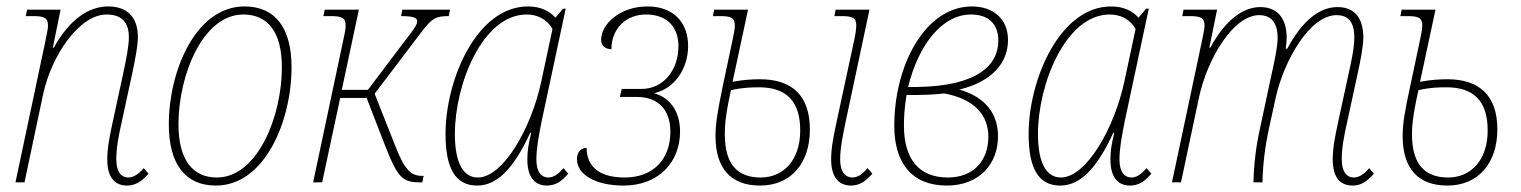

<svg xmlns="http://www.w3.org/2000/svg" viewBox="-20 -566 4722 596"><path d="M374 10C401 10 420 -3 441 -27L426 -44C410 -25 394 -15 378 -15C358 -15 341 -31 341 -71C341 -107 348 -144 358 -188L390 -336C399 -379 408 -422 408 -452C408 -501 385 -546 316 -546C257 -546 197 -508 147 -418H144L168 -536H64L60 -516H81C115 -516 129 -512 129 -487C129 -476 125 -459 120 -434L28 0H56L114 -274C140 -394 226 -521 311 -521C369 -521 380 -483 380 -451C380 -423 372 -382 362 -336L330 -188C320 -142 313 -107 313 -71C313 -13 338 10 374 10Z M650 10C803 10 885 -192 885 -357C885 -480 834 -546 739 -546C587 -546 504 -345 504 -180C504 -57 555 10 650 10ZM653 -15C578 -15 534 -70 534 -180C534 -333 610 -521 735 -521C811 -521 855 -467 855 -357C855 -204 779 -15 653 -15Z M952 0H980L1036 -262H1118L1177 -110C1215 -13 1231 0 1284 0H1291L1295 -20H1291C1256 -20 1236 -37 1205 -118L1143 -275L1290 -469C1321 -509 1332 -516 1373 -516L1377 -536H1229L1225 -516C1265 -516 1275 -510 1275 -500C1275 -489 1265 -475 1236 -438L1122 -287H1041L1094 -536H988L984 -516H1005C1039 -516 1053 -512 1053 -487C1053 -475 1049 -456 1044 -434Z M1461 10C1521 10 1573 -39 1626 -154H1629C1621 -122 1617 -99 1617 -71C1617 -13 1642 10 1678 10C1704 10 1724 -3 1744 -27L1729 -44C1713 -25 1698 -15 1682 -15C1662 -15 1645 -30 1645 -71C1645 -105 1652 -142 1661 -188L1736 -539H1728L1704 -511C1687 -531 1659 -546 1619 -546C1460 -546 1363 -319 1363 -150C1363 -46 1392 10 1461 10ZM1463 -15C1420 -15 1392 -57 1392 -150C1392 -305 1478 -521 1615 -521C1646 -521 1677 -508 1695 -476L1660 -312C1629 -168 1542 -15 1463 -15Z M1916 10C2022 10 2091 -60 2091 -158C2091 -217 2062 -262 2012 -276V-277C2075 -292 2116 -354 2116 -423C2116 -497 2070 -546 1990 -546C1902 -546 1846 -489 1846 -443C1846 -423 1859 -414 1878 -413C1878 -480 1926 -521 1985 -521C2050 -521 2086 -483 2086 -423C2086 -347 2038 -290 1972 -290H1910L1904 -265H1958C2023 -265 2061 -225 2061 -157C2061 -71 2007 -15 1919 -15C1829 -15 1801 -59 1801 -107C1783 -107 1771 -93 1771 -72C1771 -26 1825 10 1916 10Z M2622 10C2648 10 2667 -3 2688 -27L2673 -44C2657 -25 2642 -15 2626 -15C2606 -15 2588 -30 2588 -71C2588 -106 2596 -144 2605 -188L2679 -536H2574L2570 -516H2590C2625 -516 2638 -512 2638 -487C2638 -475 2635 -456 2630 -434L2577 -188C2567 -142 2560 -106 2560 -71C2560 -13 2586 10 2622 10ZM2339 10C2437 10 2494 -61 2494 -164C2494 -269 2439 -320 2339 -320C2321 -320 2289 -319 2254 -312L2302 -536H2197L2193 -516H2213C2248 -516 2261 -512 2261 -487C2261 -476 2258 -461 2254 -442L2223 -296C2209 -227 2201 -184 2201 -144C2201 -43 2249 10 2339 10ZM2341 -15C2270 -15 2230 -55 2230 -149C2230 -173 2231 -205 2249 -286C2287 -295 2319 -295 2336 -295C2419 -295 2464 -254 2464 -161C2464 -71 2414 -15 2341 -15Z M2919 10C3019 10 3078 -56 3078 -143C3078 -211 3041 -264 2958 -288C3061 -313 3109 -372 3109 -442C3109 -510 3060 -546 2997 -546C2854 -546 2756 -367 2756 -175C2756 -61 2810 10 2919 10ZM2994 -521C3049 -521 3079 -491 3079 -440C3079 -364 3014 -298 2825 -296H2799C2830 -424 2903 -521 2994 -521ZM2922 -15C2830 -15 2786 -76 2786 -175C2786 -199 2787 -228 2794 -271C2843 -271 2879 -272 2911 -276C3008 -258 3048 -206 3048 -142C3048 -67 3002 -15 2922 -15Z M3271 10C3331 10 3383 -39 3436 -154H3439C3431 -122 3427 -99 3427 -71C3427 -13 3452 10 3488 10C3514 10 3534 -3 3554 -27L3539 -44C3523 -25 3508 -15 3492 -15C3472 -15 3455 -30 3455 -71C3455 -105 3462 -142 3471 -188L3546 -539H3538L3514 -511C3497 -531 3469 -546 3429 -546C3270 -546 3173 -319 3173 -150C3173 -46 3202 10 3271 10ZM3273 -15C3230 -15 3202 -57 3202 -150C3202 -305 3288 -521 3425 -521C3456 -521 3487 -508 3505 -476L3470 -312C3439 -168 3352 -15 3273 -15Z M4179 10C4205 10 4224 -3 4245 -27L4230 -44C4214 -25 4199 -15 4182 -15C4162 -15 4145 -31 4145 -71C4145 -107 4152 -144 4162 -188L4194 -336C4202 -372 4212 -421 4212 -450C4212 -499 4193 -544 4132 -544C4078 -544 4024 -505 3976 -415H3971C3973 -427 3974 -439 3974 -450C3974 -499 3953 -544 3892 -544C3838 -544 3783 -503 3737 -418H3734L3758 -536H3654L3650 -516H3671C3705 -516 3719 -512 3719 -487C3719 -475 3715 -459 3710 -434L3618 0H3646L3702 -264C3727 -381 3807 -519 3889 -519C3936 -519 3946 -481 3946 -449C3946 -422 3937 -380 3928 -339L3892 -171C3878 -109 3872 -52 3871 0H3899C3900 -52 3906 -108 3920 -171L3940 -263C3966 -379 4046 -519 4129 -519C4177 -519 4184 -481 4184 -449C4184 -417 4174 -371 4166 -336L4134 -188C4124 -142 4117 -107 4117 -71C4117 -13 4142 10 4179 10Z M4473 10C4570 10 4628 -61 4628 -164C4628 -269 4573 -320 4473 -320C4455 -320 4423 -319 4388 -312L4436 -536H4331L4327 -516H4347C4382 -516 4395 -512 4395 -487C4395 -476 4392 -461 4388 -442L4357 -296C4342 -227 4334 -184 4334 -144C4334 -43 4382 10 4473 10ZM4475 -15C4404 -15 4363 -55 4363 -149C4363 -173 4365 -205 4383 -286C4420 -295 4452 -295 4470 -295C4553 -295 4598 -254 4598 -161C4598 -71 4548 -15 4475 -15Z"/></svg>

Font: Noto Serif Condensed Thin
Style: Italic
Weight: 100
Width: 3
Italic angle: -12°
Designer: Monotype Design Team
Foundry: Monotype Imaging Inc.
Version: Version 2.013